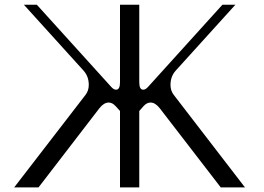

<svg xmlns="http://www.w3.org/2000/svg" viewBox="-20 -812 1144 832"><path d="M500 -455.1V-791.5H583.5V-455.1Q583.5 -423.3 600.6 -423.3Q610.8 -423.3 621.6 -435.5L943.8 -791.5H1000L741.7 -506.3Q718.8 -481 718.8 -444.3Q718.8 -418.9 732.9 -400.9L1041.5 0H936.5L672.4 -342.8Q652.8 -367.7 632.3 -367.7Q616.2 -367.7 602.1 -352.1L583.5 -331.1V0H500V-331.1L481 -352.1Q466.8 -367.7 451.2 -367.7Q430.2 -367.7 410.6 -342.8L147 0H41.5L350.6 -400.9Q364.7 -418.9 364.7 -444.3Q364.7 -481 341.8 -506.3L83.5 -791.5H139.6L461.9 -435.5Q472.7 -423.3 482.9 -423.3Q500 -423.3 500 -455.1Z"/></svg>

Font: Gputeks
Style: Regular
Weight: 500
Version: Version 0.9